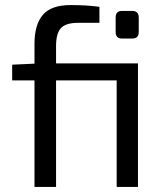

<svg xmlns="http://www.w3.org/2000/svg" viewBox="-20 -737 647 757"><path d="M524 -487V0H440V-420H201V0H116V-420H28V-482L116 -486V-564Q116 -640 149 -678.5Q182 -717 258 -717Q324 -717 372 -710V-647H288Q240 -647 220.5 -626.5Q201 -606 201 -555V-487ZM461 -694H501Q527 -694 527 -668V-611Q527 -585 501 -585H461Q436 -585 436 -611V-668Q436 -694 461 -694Z"/></svg>

Font: Exo 2.0
Style: Regular
Weight: 400
Designer: Natanael Gama
Version: Version 1.001;PS 001.001;hotconv 1.0.70;makeotf.lib2.5.58329